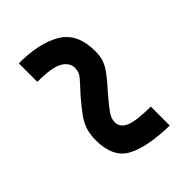

<svg xmlns="http://www.w3.org/2000/svg" viewBox="-13 -661 609 609"><g transform="rotate(45 291.0 -356.5)"><path d="M45 -257Q45 -349 77 -402.5Q109 -456 189 -456Q211 -456 227.5 -450.5Q244 -445 263.5 -430.5Q283 -416 314 -388Q343 -363 359.5 -351.5Q376 -340 392 -340Q416 -340 427 -366Q438 -392 438 -456H523Q521 -356 494 -306.5Q467 -257 390 -257Q364 -257 344 -263.5Q324 -270 304 -284.5Q284 -299 256 -323Q228 -349 214 -361Q200 -373 182 -373Q157 -373 142.5 -347.5Q128 -322 128 -257Z"/></g></svg>

Font: Noto Serif Sinhala Black
Style: Regular
Weight: 900
Designer: Jelle Bosma - Monotype Design Team
Foundry: Monotype Imaging Inc.
Version: Version 2.007; ttfautohint (v1.8.4.7-5d5b)